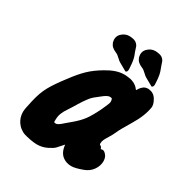

<svg xmlns="http://www.w3.org/2000/svg" viewBox="-162 -815 889 935"><g transform="rotate(30 282.5 -348.0)"><path d="M489.3 -547.9Q474.6 -555.7 467.8 -560.1Q460.9 -564.5 454.1 -571.3Q447.3 -578.1 439.5 -584Q434.6 -587.9 423.3 -592.8Q412.1 -597.7 403.8 -605Q395.5 -612.3 390.6 -625Q389.6 -627 389.6 -628.4Q389.6 -629.9 389.2 -631.3Q388.7 -632.8 388.7 -634.8Q388.7 -636.7 388.2 -638.2Q387.7 -639.6 387.7 -641.6Q387.7 -660.2 399.4 -672.9Q418.9 -693.4 444.3 -693.4Q456.1 -693.4 471.7 -689.5Q481.4 -686.5 488.3 -679.7Q495.1 -672.9 497.6 -666.5Q500 -660.2 503.9 -647.5Q507.8 -634.8 510.7 -628.9Q520.5 -605.5 522.5 -567.4Q522.5 -564.5 522.9 -559.1Q523.4 -553.7 523.4 -551.8Q523.4 -536.1 513.7 -534.2ZM342.8 -547.9Q328.1 -555.7 321.3 -560.1Q314.5 -564.5 307.6 -571.3Q300.8 -578.1 293 -584Q288.1 -587.9 276.9 -592.8Q265.6 -597.7 257.3 -605Q249 -612.3 244.1 -625Q243.2 -627 243.2 -628.4Q243.2 -629.9 242.7 -631.3Q242.2 -632.8 242.2 -634.8Q242.2 -636.7 241.7 -638.2Q241.2 -639.6 241.2 -641.6Q241.2 -660.2 252.9 -672.9Q272.5 -693.4 297.9 -693.4Q309.6 -693.4 325.2 -689.5Q335 -686.5 341.8 -679.7Q348.6 -672.9 351.1 -666.5Q353.5 -660.2 357.4 -647.5Q361.3 -634.8 364.3 -628.9Q374 -605.5 376 -567.4Q376 -564.5 376.5 -559.1Q377 -553.7 377 -551.8Q377 -536.1 367.2 -534.2ZM451.2 -146.5Q452.1 -146.5 455.6 -147.5Q459 -148.4 461.9 -148.4Q473.6 -148.4 486.3 -129.9Q493.2 -117.2 493.2 -101.6Q493.2 -76.2 477.1 -52.7Q460.9 -29.3 432.6 -18.6Q390.6 -2.9 369.1 -2.9Q341.8 -2.9 322.3 -16.6Q294.9 -35.2 291 -79.1Q270.5 -55.7 261.2 -45.9Q252 -36.1 226.1 -23.4Q200.2 -10.7 169.9 -10.7Q159.2 -10.7 133.8 -14.6Q132.8 -14.6 122.6 -17.1Q112.3 -19.5 109.4 -20Q106.4 -20.5 97.2 -23.4Q87.9 -26.4 83.5 -29.3Q79.1 -32.2 72.3 -36.6Q65.4 -41 60.1 -46.9Q54.7 -52.7 49.8 -59.6Q33.2 -84 33.2 -115.2Q33.2 -130.9 44.9 -179.7Q56.6 -233.4 77.6 -271Q98.6 -308.6 138.7 -360.4Q171.9 -405.3 200.7 -433.1Q229.5 -460.9 272.5 -486.3Q326.2 -518.6 368.2 -518.6H377.9Q389.6 -517.6 399.4 -516.1Q409.2 -514.6 417 -511.7Q424.8 -508.8 430.2 -505.9Q435.5 -502.9 440.4 -499Q445.3 -495.1 447.3 -492.7Q449.2 -490.2 452.6 -486.3Q456.1 -482.4 457 -481.4Q458 -481.4 462.9 -490.2Q467.8 -499 478.5 -507.8Q489.3 -516.6 503.9 -516.6H508.8Q537.1 -513.7 551.3 -491.2Q565.4 -468.8 565.4 -451.2V-448.2Q557.6 -395.5 520.5 -334.5Q483.4 -273.4 475.6 -253.9Q467.8 -236.3 457 -219.2Q446.3 -202.1 441.4 -191.9Q436.5 -181.6 436.5 -170.9V-166Q436.5 -164.1 443.4 -160.2Q450.2 -156.2 451.2 -146.5ZM190.4 -146.5Q196.3 -144.5 199.2 -144.5Q205.1 -144.5 211.9 -148.4Q218.8 -152.3 224.6 -157.2Q230.5 -162.1 242.7 -172.9Q254.9 -183.6 263.7 -190.4Q297.9 -218.8 316.9 -244.6Q335.9 -270.5 359.4 -319.3Q378.9 -361.3 378.9 -369.1Q378.9 -385.7 373 -388.7Q370.1 -389.6 364.3 -389.6Q359.4 -389.6 355 -388.2Q350.6 -386.7 344.7 -383.3Q338.9 -379.9 335 -377Q331.1 -374 322.3 -367.2Q313.5 -360.4 307.6 -355.5Q296.9 -347.7 288.6 -339.4Q280.3 -331.1 272.9 -320.8Q265.6 -310.5 260.7 -303.7Q255.9 -296.9 246.6 -281.7Q237.3 -266.6 231.4 -256.8Q226.6 -249 217.3 -234.9Q208 -220.7 204.6 -214.8Q201.2 -209 196.8 -198.2Q192.4 -187.5 190.9 -176.8Q189.5 -166 189.5 -151.4Q189.5 -146.5 190.4 -146.5Z"/></g></svg>

Font: Essays1743
Style: BoldItalic
Weight: 700
Italic angle: -10°
Designer: Based on the typeface in a 1743 English translation of the essays of Montaigne.  PostScript/TrueType font designed by Jo
Version: Version 002.100